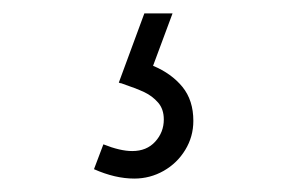

<svg xmlns="http://www.w3.org/2000/svg" viewBox="-20 -27 426 286"><path d="M180 239Q151.5 239 120 225L134 188Q159 198 177 198Q198.5 198 211.2 184Q224 170 224 151Q224 135.5 215.5 125.8Q207 116 194.8 110.2Q182.5 104.5 160.5 97Q159.5 97 158.8 96.8Q158 96.5 157 96L195 -7H237L208 71Q235.5 82.5 251.8 102.5Q268 122.5 268 153Q268 176.5 256 196.2Q244 216 223.8 227.5Q203.5 239 180 239Z"/></svg>

Font: Vela Sans GX ExtLt
Style: Regular
Weight: 200
Designer: Principal design: Mikhail Sharanda - project Manrope.
Design modification: Ravid Balaliev
Foundry: Mikhail Sharanda
Version: Version 1.001